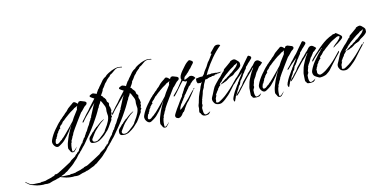

<svg xmlns="http://www.w3.org/2000/svg" viewBox="-418 -978 3472 1729"><g transform="rotate(-15 1318.0 -113.5)"><path d="M161 93Q156 97 147 97Q134 97 127 87L121 74Q119 68 115.5 63Q112 58 112 51Q112 43 114 35.5Q116 28 117 21Q120 7 126 -7.5Q132 -22 137 -35Q147 -60 160 -83.5Q173 -107 186 -131L198 -152L193 -145Q184 -132 176 -120Q168 -108 159 -96Q144 -77 127.5 -58.5Q111 -40 94 -24Q87 -18 79 -12Q71 -6 62 -1Q54 3 44.5 9Q35 15 26 15Q16 15 7 7Q-2 -1 -7 -11Q-10 -17 -12 -23.5Q-14 -30 -14 -38Q-13 -50 -8 -60Q-3 -70 2 -80Q15 -103 30.5 -123.5Q46 -144 64 -163Q67 -167 75.5 -176.5Q84 -186 92.5 -194.5Q101 -203 104 -203Q102 -205 104 -205Q107 -208 114 -215Q121 -222 125 -222Q126 -224 129 -228Q132 -232 135 -232V-231Q136 -233 137.5 -235Q139 -237 141 -237Q141 -239 142 -239L144 -242H147Q149 -246 153 -246L157 -251Q162 -257 169 -262.5Q176 -268 182 -272L205 -296Q222 -310 238 -320L249 -327V-328Q254 -330 257.5 -333.5Q261 -337 267 -337Q274 -337 283 -330Q292 -323 300 -314Q303 -319 307 -324Q311 -329 313 -331Q314 -332 320.5 -331.5Q327 -331 327 -332H329Q334 -329 345.5 -325.5Q357 -322 367.5 -316.5Q378 -311 378 -301Q378 -297 375 -292Q371 -286 364.5 -282.5Q358 -279 353 -275L344 -266Q340 -262 327 -248Q314 -234 309 -232Q309 -232 298.5 -218Q288 -204 274.5 -185.5Q261 -167 250 -152Q239 -137 238 -135Q228 -120 219 -109Q210 -98 202 -84Q201 -80 198 -77Q195 -74 193 -71L190 -62Q189 -59 183.5 -50Q178 -41 176 -40Q175 -33 168.5 -23.5Q162 -14 163 -10L161 -13L160 -12Q159 -8 157.5 2.5Q156 13 151 14V16Q151 20 149.5 24Q148 28 147 32Q146 36 144 50.5Q142 65 142 76Q142 90 146 90Q154 91 165.5 81Q177 71 183 65L190 58Q191 59 190 60Q189 62 182 70Q175 78 175 80Q172 80 172 81ZM34 -12Q43 -13 56.5 -25Q70 -37 77 -38Q80 -44 87 -48.5Q94 -53 98 -57L127 -85Q148 -106 171 -129.5Q194 -153 214 -175L234 -206Q242 -218 256 -235Q270 -252 280 -267Q280 -271 280.5 -275.5Q281 -280 284 -286Q286 -288 287 -291Q288 -294 289 -297V-298H288Q282 -292 273.5 -290Q265 -288 258 -284L248 -276Q233 -268 218 -259Q203 -250 189 -239Q185 -239 185 -235Q183 -235 172.5 -227Q162 -219 152.5 -211.5Q143 -204 143 -203Q139 -199 132 -196Q125 -193 125 -186H119V-178H114V-177Q113 -175 110.5 -172Q108 -169 105 -168Q104 -167 104 -168H103Q102 -165 100.5 -164.5Q99 -164 97 -162L89 -150H88L92 -142Q90 -142 83 -137Q76 -132 76 -131H75V-126Q68 -125 66.5 -120Q65 -115 62 -110L51 -98L45 -82L38 -72Q37 -71 35.5 -68Q34 -65 35 -65V-64Q37 -64 34.5 -61Q32 -58 28 -59Q27 -55 22 -44Q17 -33 17 -24Q17 -9 34 -12Z M-148 312 -173 309H-176Q-177 310 -185 310Q-195 310 -209.5 308Q-224 306 -229 305L-239 302V303Q-242 303 -245.5 301.5Q-249 300 -252 299Q-262 296 -271.5 292.5Q-281 289 -292 285L-309 276Q-313 271 -325.5 261.5Q-338 252 -340 248L-336 244L-331 251Q-324 255 -317.5 261.5Q-311 268 -304 272Q-287 282 -268.5 282Q-250 282 -232 284Q-227 284 -222 284.5Q-217 285 -212 286L-193 281L-190 283Q-189 282 -180 282Q-175 282 -169.5 281.5Q-164 281 -165 279Q-164 280 -162.5 280Q-161 280 -161 282Q-149 276 -133 273.5Q-117 271 -104 267Q-97 265 -91 262Q-85 259 -76 259Q-70 251 -54.5 249Q-39 247 -30 242Q35 210 96 176L112 162Q122 155 132.5 150Q143 145 153 138L166 123Q168 121 169.5 121.5Q171 122 173 121L180 111L181 108L187 109L200 96L205 85L229 56Q232 51 236.5 47.5Q241 44 242 40V39H243Q247 39 247 40Q255 20 269 6L272 -1Q274 -3 278.5 -5Q283 -7 284 -10L286 -17L298 -33L303 -43L314 -55L334 -88L347 -105Q351 -113 355 -120Q359 -127 363 -134L371 -144L377 -158L384 -164L387 -176Q390 -181 392.5 -185.5Q395 -190 397 -194Q400 -199 409.5 -218Q419 -237 430 -257.5Q441 -278 446 -284Q430 -268 414.5 -253Q399 -238 394 -233Q383 -220 368.5 -207Q354 -194 343 -182Q333 -172 324.5 -162Q316 -152 308 -142Q304 -138 301 -138Q298 -138 298 -141Q298 -145 304 -152Q306 -155 310 -159.5Q314 -164 317 -166L349 -203L375 -230L393 -252L456 -321Q446 -328 436.5 -333.5Q427 -339 425 -342Q419 -348 419.5 -351.5Q420 -355 423 -358Q426 -360 433.5 -363Q441 -366 443 -367Q447 -369 450 -369Q461 -369 465 -365Q477 -362 486 -355Q489 -361 493 -366.5Q497 -372 501 -378Q505 -383 508.5 -389Q512 -395 519 -399Q521 -404 531.5 -416Q542 -428 546 -432L572 -463Q575 -466 579.5 -469Q584 -472 586 -475L607 -487L610 -489Q611 -493 620.5 -499Q630 -505 640.5 -510.5Q651 -516 655 -517L664 -521Q666 -523 669.5 -524Q673 -525 676 -526Q686 -530 695.5 -532.5Q705 -535 715 -537L732 -539Q738 -538 752.5 -536.5Q767 -535 770 -532L769 -527L762 -529Q755 -530 748 -531.5Q741 -533 734 -533Q715 -533 699 -521.5Q683 -510 667 -499L649 -490L636 -474H632Q631 -470 621.5 -464Q612 -458 614 -456Q613 -455 611.5 -454.5Q610 -454 610 -455Q603 -443 598.5 -440Q594 -437 584 -426Q580 -420 569 -404.5Q558 -389 551 -384Q550 -374 539 -358Q528 -342 520 -331Q525 -327 528.5 -324.5Q532 -322 532 -322Q533 -316 538 -309.5Q543 -303 546 -301Q549 -299 550 -294Q554 -289 555.5 -286Q557 -283 557 -272Q557 -262 565.5 -255.5Q574 -249 570 -238Q569 -235 568.5 -232Q568 -229 568 -227Q568 -220 571.5 -212.5Q575 -205 575 -194Q574 -193 574 -191Q574 -189 576.5 -186Q579 -183 577 -179Q576 -177 574.5 -175.5Q573 -174 572 -171Q571 -170 571 -165Q571 -161 571.5 -156Q572 -151 570 -148Q564 -140 564 -134Q564 -130 567 -128.5Q570 -127 566 -122L559 -114Q555 -108 555.5 -101.5Q556 -95 551 -90Q546 -84 535 -68Q524 -52 513.5 -37Q503 -22 497 -16L489 -9L456 22Q450 27 444 30.5Q438 34 432 39Q425 43 418.5 47Q412 51 405 55Q399 59 386.5 61.5Q374 64 369 65Q364 65 349.5 63.5Q335 62 330 59Q323 54 320.5 48.5Q318 43 318 38Q318 34 318.5 30Q319 26 319 22Q320 14 324 8.5Q328 3 332 -1Q337 -5 341 -9.5Q345 -14 350 -18Q353 -23 360.5 -29.5Q368 -36 372 -36V-37Q375 -40 379 -45Q383 -50 386 -51Q386 -51 386.5 -51Q387 -51 388 -52Q388 -52 388.5 -53Q389 -54 390 -55V-56Q392 -57 394 -58Q396 -59 397 -59Q399 -62 401 -62Q401 -63 402.5 -65Q404 -67 404 -67L408 -69Q410 -71 410.5 -70Q411 -69 412 -70Q428 -81 443 -93.5Q458 -106 486 -118L491 -117Q454 -95 428 -70Q402 -45 392 -36Q387 -31 378 -19Q369 -7 360 5.5Q351 18 345 26Q344 27 343 30Q342 33 342 37Q342 44 347 50Q352 56 366 56Q370 56 374 55.5Q378 55 383 54Q390 52 394.5 48Q399 44 403 44L404 42Q407 42 409.5 39Q412 36 415 35Q417 33 424 27.5Q431 22 434 20Q441 15 448 9Q455 3 462 -4Q464 -6 466 -8Q468 -10 469 -11Q471 -13 473.5 -19.5Q476 -26 479 -27Q480 -28 485.5 -37Q491 -46 492 -46Q495 -49 503.5 -62Q512 -75 521 -93.5Q530 -112 533 -130Q534 -131 534 -138Q534 -148 532.5 -162.5Q531 -177 532 -181Q535 -198 535 -207Q535 -224 528.5 -236Q522 -248 512 -275Q509 -281 503 -287L500 -279Q499 -275 491 -264Q483 -253 481 -253Q481 -249 476.5 -242.5Q472 -236 473 -233Q466 -227 462 -218.5Q458 -210 453 -202Q444 -187 435 -172Q426 -157 416 -143Q388 -100 357 -59.5Q326 -19 293 19Q281 33 269.5 47.5Q258 62 244 74Q242 76 234 85Q226 94 218 102Q210 110 208 110Q207 115 200 120Q193 125 189 129Q182 136 176 143.5Q170 151 163 159Q157 165 150 170.5Q143 176 137 182Q122 198 104 211Q86 224 68 236Q64 239 54.5 246Q45 253 40 253L21 265L1 272L-28 284Q-35 285 -40.5 288Q-46 291 -54 290Q-58 293 -73 296.5Q-88 300 -94 300L-131 311H-140Q-146 311 -148 312ZM448 -287H449L450 -289Q448 -287 448 -287Z M126 312 101 309H98Q97 310 89 310Q79 310 64.5 308Q50 306 45 305L35 302V303Q32 303 28.5 301.5Q25 300 22 299Q12 296 2.5 292.5Q-7 289 -18 285L-35 276Q-39 271 -51.5 261.5Q-64 252 -66 248L-62 244L-57 251Q-50 255 -43.5 261.5Q-37 268 -30 272Q-13 282 5.5 282Q24 282 42 284Q47 284 52 284.5Q57 285 62 286L81 281L84 283Q85 282 94 282Q99 282 104.5 281.5Q110 281 109 279Q110 280 111.5 280Q113 280 113 282Q125 276 141 273.5Q157 271 170 267Q177 265 183 262Q189 259 198 259Q204 251 219.5 249Q235 247 244 242Q309 210 370 176L386 162Q396 155 406.5 150Q417 145 427 138L440 123Q442 121 443.5 121.5Q445 122 447 121L454 111L455 108L461 109L474 96L479 85L503 56Q506 51 510.5 47.5Q515 44 516 40V39H517Q521 39 521 40Q529 20 543 6L546 -1Q548 -3 552.5 -5Q557 -7 558 -10L560 -17L572 -33L577 -43L588 -55L608 -88L621 -105Q625 -113 629 -120Q633 -127 637 -134L645 -144L651 -158L658 -164L661 -176Q664 -181 666.5 -185.5Q669 -190 671 -194Q674 -199 683.5 -218Q693 -237 704 -257.5Q715 -278 720 -284Q704 -268 688.5 -253Q673 -238 668 -233Q657 -220 642.5 -207Q628 -194 617 -182Q607 -172 598.5 -162Q590 -152 582 -142Q578 -138 575 -138Q572 -138 572 -141Q572 -145 578 -152Q580 -155 584 -159.5Q588 -164 591 -166L623 -203L649 -230L667 -252L730 -321Q720 -328 710.5 -333.5Q701 -339 699 -342Q693 -348 693.5 -351.5Q694 -355 697 -358Q700 -360 707.5 -363Q715 -366 717 -367Q721 -369 724 -369Q735 -369 739 -365Q751 -362 760 -355Q763 -361 767 -366.5Q771 -372 775 -378Q779 -383 782.5 -389Q786 -395 793 -399Q795 -404 805.5 -416Q816 -428 820 -432L846 -463Q849 -466 853.5 -469Q858 -472 860 -475L881 -487L884 -489Q885 -493 894.5 -499Q904 -505 914.5 -510.5Q925 -516 929 -517L938 -521Q940 -523 943.5 -524Q947 -525 950 -526Q960 -530 969.5 -532.5Q979 -535 989 -537L1006 -539Q1012 -538 1026.5 -536.5Q1041 -535 1044 -532L1043 -527L1036 -529Q1029 -530 1022 -531.5Q1015 -533 1008 -533Q989 -533 973 -521.5Q957 -510 941 -499L923 -490L910 -474H906Q905 -470 895.5 -464Q886 -458 888 -456Q887 -455 885.5 -454.5Q884 -454 884 -455Q877 -443 872.5 -440Q868 -437 858 -426Q854 -420 843 -404.5Q832 -389 825 -384Q824 -374 813 -358Q802 -342 794 -331Q799 -327 802.5 -324.5Q806 -322 806 -322Q807 -316 812 -309.5Q817 -303 820 -301Q823 -299 824 -294Q828 -289 829.5 -286Q831 -283 831 -272Q831 -262 839.5 -255.5Q848 -249 844 -238Q843 -235 842.5 -232Q842 -229 842 -227Q842 -220 845.5 -212.5Q849 -205 849 -194Q848 -193 848 -191Q848 -189 850.5 -186Q853 -183 851 -179Q850 -177 848.5 -175.5Q847 -174 846 -171Q845 -170 845 -165Q845 -161 845.5 -156Q846 -151 844 -148Q838 -140 838 -134Q838 -130 841 -128.5Q844 -127 840 -122L833 -114Q829 -108 829.5 -101.5Q830 -95 825 -90Q820 -84 809 -68Q798 -52 787.5 -37Q777 -22 771 -16L763 -9L730 22Q724 27 718 30.5Q712 34 706 39Q699 43 692.5 47Q686 51 679 55Q673 59 660.5 61.5Q648 64 643 65Q638 65 623.5 63.5Q609 62 604 59Q597 54 594.5 48.5Q592 43 592 38Q592 34 592.5 30Q593 26 593 22Q594 14 598 8.5Q602 3 606 -1Q611 -5 615 -9.5Q619 -14 624 -18Q627 -23 634.5 -29.5Q642 -36 646 -36V-37Q649 -40 653 -45Q657 -50 660 -51Q660 -51 660.5 -51Q661 -51 662 -52Q662 -52 662.5 -53Q663 -54 664 -55V-56Q666 -57 668 -58Q670 -59 671 -59Q673 -62 675 -62Q675 -63 676.5 -65Q678 -67 678 -67L682 -69Q684 -71 684.5 -70Q685 -69 686 -70Q702 -81 717 -93.5Q732 -106 760 -118L765 -117Q728 -95 702 -70Q676 -45 666 -36Q661 -31 652 -19Q643 -7 634 5.5Q625 18 619 26Q618 27 617 30Q616 33 616 37Q616 44 621 50Q626 56 640 56Q644 56 648 55.5Q652 55 657 54Q664 52 668.5 48Q673 44 677 44L678 42Q681 42 683.5 39Q686 36 689 35Q691 33 698 27.5Q705 22 708 20Q715 15 722 9Q729 3 736 -4Q738 -6 740 -8Q742 -10 743 -11Q745 -13 747.5 -19.5Q750 -26 753 -27Q754 -28 759.5 -37Q765 -46 766 -46Q769 -49 777.5 -62Q786 -75 795 -93.5Q804 -112 807 -130Q808 -131 808 -138Q808 -148 806.5 -162.5Q805 -177 806 -181Q809 -198 809 -207Q809 -224 802.5 -236Q796 -248 786 -275Q783 -281 777 -287L774 -279Q773 -275 765 -264Q757 -253 755 -253Q755 -249 750.5 -242.5Q746 -236 747 -233Q740 -227 736 -218.5Q732 -210 727 -202Q718 -187 709 -172Q700 -157 690 -143Q662 -100 631 -59.5Q600 -19 567 19Q555 33 543.5 47.5Q532 62 518 74Q516 76 508 85Q500 94 492 102Q484 110 482 110Q481 115 474 120Q467 125 463 129Q456 136 450 143.5Q444 151 437 159Q431 165 424 170.5Q417 176 411 182Q396 198 378 211Q360 224 342 236Q338 239 328.5 246Q319 253 314 253L295 265L275 272L246 284Q239 285 233.5 288Q228 291 220 290Q216 293 201 296.5Q186 300 180 300L143 311H134Q128 311 126 312ZM722 -287H723L724 -289Q722 -287 722 -287Z M1020 93Q1015 97 1006 97Q993 97 986 87L980 74Q978 68 974.5 63Q971 58 971 51Q971 43 973 35.5Q975 28 976 21Q979 7 985 -7.5Q991 -22 996 -35Q1006 -60 1019 -83.5Q1032 -107 1045 -131L1057 -152L1052 -145Q1043 -132 1035 -120Q1027 -108 1018 -96Q1003 -77 986.5 -58.5Q970 -40 953 -24Q946 -18 938 -12Q930 -6 921 -1Q913 3 903.5 9Q894 15 885 15Q875 15 866 7Q857 -1 852 -11Q849 -17 847 -23.5Q845 -30 845 -38Q846 -50 851 -60Q856 -70 861 -80Q874 -103 889.5 -123.5Q905 -144 923 -163Q926 -167 934.5 -176.5Q943 -186 951.5 -194.5Q960 -203 963 -203Q961 -205 963 -205Q966 -208 973 -215Q980 -222 984 -222Q985 -224 988 -228Q991 -232 994 -232V-231Q995 -233 996.5 -235Q998 -237 1000 -237Q1000 -239 1001 -239L1003 -242H1006Q1008 -246 1012 -246L1016 -251Q1021 -257 1028 -262.5Q1035 -268 1041 -272L1064 -296Q1081 -310 1097 -320L1108 -327V-328Q1113 -330 1116.5 -333.5Q1120 -337 1126 -337Q1133 -337 1142 -330Q1151 -323 1159 -314Q1162 -319 1166 -324Q1170 -329 1172 -331Q1173 -332 1179.5 -331.5Q1186 -331 1186 -332H1188Q1193 -329 1204.5 -325.5Q1216 -322 1226.5 -316.5Q1237 -311 1237 -301Q1237 -297 1234 -292Q1230 -286 1223.5 -282.5Q1217 -279 1212 -275L1203 -266Q1199 -262 1186 -248Q1173 -234 1168 -232Q1168 -232 1157.5 -218Q1147 -204 1133.5 -185.5Q1120 -167 1109 -152Q1098 -137 1097 -135Q1087 -120 1078 -109Q1069 -98 1061 -84Q1060 -80 1057 -77Q1054 -74 1052 -71L1049 -62Q1048 -59 1042.5 -50Q1037 -41 1035 -40Q1034 -33 1027.5 -23.5Q1021 -14 1022 -10L1020 -13L1019 -12Q1018 -8 1016.5 2.5Q1015 13 1010 14V16Q1010 20 1008.5 24Q1007 28 1006 32Q1005 36 1003 50.5Q1001 65 1001 76Q1001 90 1005 90Q1013 91 1024.5 81Q1036 71 1042 65L1049 58Q1050 59 1049 60Q1048 62 1041 70Q1034 78 1034 80Q1031 80 1031 81ZM893 -12Q902 -13 915.5 -25Q929 -37 936 -38Q939 -44 946 -48.5Q953 -53 957 -57L986 -85Q1007 -106 1030 -129.5Q1053 -153 1073 -175L1093 -206Q1101 -218 1115 -235Q1129 -252 1139 -267Q1139 -271 1139.5 -275.5Q1140 -280 1143 -286Q1145 -288 1146 -291Q1147 -294 1148 -297V-298H1147Q1141 -292 1132.5 -290Q1124 -288 1117 -284L1107 -276Q1092 -268 1077 -259Q1062 -250 1048 -239Q1044 -239 1044 -235Q1042 -235 1031.5 -227Q1021 -219 1011.5 -211.5Q1002 -204 1002 -203Q998 -199 991 -196Q984 -193 984 -186H978V-178H973V-177Q972 -175 969.5 -172Q967 -169 964 -168Q963 -167 963 -168H962Q961 -165 959.5 -164.5Q958 -164 956 -162L948 -150H947L951 -142Q949 -142 942 -137Q935 -132 935 -131H934V-126Q927 -125 925.5 -120Q924 -115 921 -110L910 -98L904 -82L897 -72Q896 -71 894.5 -68Q893 -65 894 -65V-64Q896 -64 893.5 -61Q891 -58 887 -59Q886 -55 881 -44Q876 -33 876 -24Q876 -9 893 -12Z M1147 47Q1140 45 1131 41.5Q1122 38 1119 29Q1118 27 1118 21Q1118 13 1122 7Q1126 1 1129 -5Q1139 -22 1150.5 -38Q1162 -54 1174 -70Q1182 -81 1190 -93Q1198 -105 1206 -115Q1206 -115 1209 -119Q1212 -123 1225 -138H1224Q1224 -142 1225 -142Q1228 -145 1228 -150Q1231 -152 1235.5 -159Q1240 -166 1242 -166L1240 -169Q1246 -174 1252 -184.5Q1258 -195 1262 -202Q1273 -216 1284.5 -228.5Q1296 -241 1303 -257L1304 -259H1303Q1299 -256 1293 -256Q1288 -256 1282.5 -259Q1277 -262 1272 -265L1265 -269Q1260 -263 1254 -257.5Q1248 -252 1242 -245L1186 -181L1164 -158Q1159 -153 1155 -153Q1151 -153 1151 -156Q1151 -160 1159 -168Q1170 -179 1181 -189.5Q1192 -200 1202 -211Q1210 -221 1218 -230.5Q1226 -240 1233 -250Q1239 -258 1246 -265.5Q1253 -273 1257 -282V-283Q1257 -285 1255.5 -287.5Q1254 -290 1254 -293Q1254 -299 1256 -306.5Q1258 -314 1260 -319Q1271 -340 1286.5 -358Q1302 -376 1318 -394Q1324 -401 1331 -408Q1338 -415 1345 -420L1358 -429L1368 -434Q1375 -433 1387.5 -424Q1400 -415 1398 -407Q1398 -402 1388.5 -392.5Q1379 -383 1375 -378L1360 -360L1352 -354L1340 -341Q1337 -337 1333.5 -334Q1330 -331 1327 -328Q1325 -324 1321 -324Q1317 -317 1302.5 -307.5Q1288 -298 1288 -290Q1287 -289 1284 -281Q1281 -273 1288 -273V-274H1289Q1291 -274 1298 -276.5Q1305 -279 1305 -280H1308Q1311 -283 1314.5 -284Q1318 -285 1321 -286Q1325 -288 1327.5 -290Q1330 -292 1334 -293Q1337 -294 1343 -294Q1355 -294 1365.5 -286.5Q1376 -279 1381 -269L1382 -267Q1382 -264 1379 -262L1366 -255L1358 -249L1352 -247L1338 -234L1337 -233Q1334 -233 1334 -231Q1330 -225 1326 -225H1325V-220Q1324 -219 1322 -216.5Q1320 -214 1318 -214Q1315 -214 1315 -213H1314L1315 -210Q1308 -208 1304 -204Q1301 -201 1300 -198Q1299 -195 1297 -193Q1294 -189 1287 -182Q1280 -175 1279 -171Q1279 -170 1278 -170V-169L1271 -165Q1271 -161 1264 -153.5Q1257 -146 1250.5 -139.5Q1244 -133 1244 -130L1245 -127H1244Q1240 -124 1232 -114Q1224 -104 1224 -99H1223Q1223 -99 1219.5 -97.5Q1216 -96 1211 -84Q1208 -82 1199.5 -71Q1191 -60 1191 -56Q1191 -55 1190 -55Q1185 -48 1180.5 -35Q1176 -22 1180 -22Q1197 -33 1214 -48Q1228 -62 1243.5 -76Q1259 -90 1273 -104Q1283 -115 1294.5 -127.5Q1306 -140 1316 -150L1335 -168Q1338 -171 1339 -171Q1341 -171 1336 -163Q1331 -155 1329 -153Q1322 -146 1315.5 -136.5Q1309 -127 1304 -122Q1295 -113 1287.5 -102.5Q1280 -92 1271 -83Q1268 -79 1264 -76Q1260 -73 1256 -69Q1249 -62 1242.5 -52.5Q1236 -43 1230 -35Q1228 -32 1223 -25.5Q1218 -19 1218 -16L1217 -15L1206 0Q1202 5 1199.5 4.5Q1197 4 1194 9L1189 14Q1177 35 1156 44Q1155 44 1151 44.5Q1147 45 1147 47ZM1343 -170Q1340 -170 1340 -174Q1340 -178 1343 -178Q1344 -178 1346.5 -179.5Q1349 -181 1350 -181Q1351 -181 1351 -180Q1351 -178 1347.5 -174Q1344 -170 1343 -170Z M1414 82Q1410 83 1403 84.5Q1396 86 1388 86Q1378 86 1367.5 82Q1357 78 1350 65Q1348 61 1348 60Q1348 59 1346 55Q1342 50 1341.5 51.5Q1341 53 1339 47Q1336 39 1340.5 23Q1345 7 1344 0Q1343 -13 1349.5 -27.5Q1356 -42 1358 -53Q1363 -73 1370 -92Q1377 -111 1386 -129Q1393 -141 1399 -155Q1405 -169 1407 -176L1428 -215Q1430 -217 1429 -216.5Q1428 -216 1426 -216Q1425 -216 1422.5 -212.5Q1420 -209 1418 -209H1416Q1414 -210 1403.5 -210.5Q1393 -211 1391 -212Q1386 -220 1384 -232L1386 -260Q1388 -259 1388.5 -258Q1389 -257 1391 -257Q1392 -257 1400.5 -258.5Q1409 -260 1417 -261Q1425 -262 1426 -262Q1428 -262 1436 -261.5Q1444 -261 1448 -261Q1456 -270 1465 -278Q1467 -280 1470.5 -288Q1474 -296 1475 -296Q1481 -304 1483.5 -308Q1486 -312 1493 -320Q1507 -336 1516.5 -354Q1526 -372 1541 -386Q1544 -389 1552 -400.5Q1560 -412 1568 -422.5Q1576 -433 1578 -433V-435Q1578 -440 1574 -441Q1570 -442 1573 -446Q1581 -454 1595.5 -468.5Q1610 -483 1617 -491Q1629 -503 1646 -503Q1659 -503 1668 -497.5Q1677 -492 1674 -490Q1625 -450 1583 -399.5Q1541 -349 1517 -311L1512 -303Q1510 -300 1508.5 -298Q1507 -296 1505 -293L1497 -279L1488 -263L1487 -261H1488Q1490 -261 1495 -263Q1500 -265 1502 -265Q1504 -265 1509 -264Q1514 -263 1516 -263H1519Q1521 -263 1526.5 -264.5Q1532 -266 1534 -266Q1536 -266 1539.5 -265Q1543 -264 1546 -264Q1552 -264 1560 -263.5Q1568 -263 1574 -262Q1575 -262 1576 -261Q1577 -260 1578 -260Q1580 -260 1591 -259.5Q1602 -259 1604 -259Q1607 -259 1609 -261Q1609 -258 1610 -257Q1612 -259 1615 -259Q1618 -259 1621 -260Q1621 -260 1622 -259Q1623 -258 1622 -257Q1615 -255 1606 -252.5Q1597 -250 1595 -250Q1594 -250 1593.5 -251Q1593 -252 1591 -252Q1590 -252 1585 -250.5Q1580 -249 1577 -249Q1576 -248 1576 -246Q1575 -246 1573.5 -247.5Q1572 -249 1570 -249Q1569 -249 1564.5 -248Q1560 -247 1556 -246Q1555 -245 1555 -241Q1550 -241 1541.5 -241.5Q1533 -242 1533 -242L1527 -240Q1527 -240 1525 -239Q1523 -238 1521 -236Q1520 -236 1518.5 -237Q1517 -238 1515 -238Q1514 -238 1504.5 -236Q1495 -234 1490 -232Q1489 -231 1486.5 -229.5Q1484 -228 1482 -228H1465Q1461 -221 1460.5 -219.5Q1460 -218 1456 -211L1445 -192Q1439 -181 1437.5 -175Q1436 -169 1434 -163Q1432 -157 1424 -146Q1417 -136 1414.5 -125.5Q1412 -115 1410 -110Q1405 -99 1403 -91.5Q1401 -84 1396 -74V-72Q1396 -70 1394.5 -68.5Q1393 -67 1391 -65V-57Q1391 -55 1387 -45.5Q1383 -36 1381 -25Q1382 -22 1382 -16Q1382 -5 1375.5 2.5Q1369 10 1371 24Q1372 28 1372 46.5Q1372 65 1382 74Q1385 77 1391 77Q1401 77 1412.5 70.5Q1424 64 1428 63L1434 60Q1434 61 1434 61Q1433 62 1428.5 67.5Q1424 73 1425 75Q1422 75 1422 75Z M1556 14Q1548 18 1534 18Q1521 18 1508 13Q1491 6 1484 -11Q1481 -16 1479 -22Q1477 -28 1477 -35Q1477 -48 1483.5 -58.5Q1490 -69 1495 -79Q1508 -102 1517.5 -123Q1527 -144 1546 -163Q1549 -166 1559.5 -177Q1570 -188 1580.5 -198.5Q1591 -209 1594 -209Q1593 -210 1596.5 -213Q1600 -216 1601 -216L1629 -246L1630 -245Q1632 -245 1633 -249.5Q1634 -254 1638 -255L1644 -256L1647 -264Q1650 -272 1653.5 -274.5Q1657 -277 1663 -281L1690 -300L1723 -324Q1725 -326 1724 -327.5Q1723 -329 1726 -330Q1734 -331 1734 -331Q1734 -331 1734 -332Q1739 -334 1745.5 -335.5Q1752 -337 1758 -337Q1766 -337 1776.5 -328Q1787 -319 1795.5 -308.5Q1804 -298 1804 -290L1803 -280Q1806 -268 1792.5 -255Q1779 -242 1762.5 -232.5Q1746 -223 1737 -218L1722 -205L1707 -197H1701L1695 -192Q1695 -194 1692 -194Q1686 -188 1679 -188H1678Q1674 -184 1669 -181Q1664 -178 1659 -175L1644 -166Q1640 -164 1635.5 -163Q1631 -162 1626 -160L1619 -156L1594 -150L1591 -148Q1588 -145 1587 -147Q1586 -149 1588.5 -150.5Q1591 -152 1592 -153Q1600 -159 1609 -164.5Q1618 -170 1626 -175Q1631 -178 1637 -183Q1643 -188 1650 -188Q1651 -190 1658 -195Q1665 -200 1673 -204.5Q1681 -209 1683 -209Q1684 -209 1684 -210Q1689 -217 1697 -220.5Q1705 -224 1711 -228L1732 -244Q1743 -252 1755.5 -262.5Q1768 -273 1775 -286Q1777 -288 1778 -291Q1779 -294 1780 -297V-298H1778Q1772 -292 1764 -290Q1756 -288 1748 -284L1739 -276Q1724 -268 1709 -259Q1694 -250 1680 -239Q1676 -239 1676 -235Q1674 -235 1663 -227Q1652 -219 1642.5 -211.5Q1633 -204 1633 -203Q1630 -199 1623 -196Q1616 -193 1616 -186H1609V-178H1605V-177Q1604 -175 1601.5 -172Q1599 -169 1596 -168Q1594 -166 1594 -168Q1593 -165 1591 -164.5Q1589 -164 1587 -162L1580 -150H1579L1582 -142Q1581 -142 1574 -137Q1567 -132 1567 -131H1566V-126Q1559 -125 1557.5 -120Q1556 -115 1553 -110L1542 -98L1532 -83L1524 -73Q1523 -72 1521.5 -68.5Q1520 -65 1522 -65H1523L1526 -73Q1528 -69 1521 -56Q1514 -43 1512 -38Q1511 -36 1511 -33Q1511 -30 1511 -28Q1511 -21 1510 -17L1508 -11Q1508 -10 1507.5 -9.5Q1507 -9 1507 -8Q1507 -1 1515.5 0.5Q1524 2 1529 1Q1532 0 1542 -5Q1552 -10 1561 -15.5Q1570 -21 1570 -23L1571 -22H1574Q1578 -27 1585 -31Q1592 -35 1597 -39Q1613 -51 1629 -65Q1657 -88 1684.5 -116Q1712 -144 1736 -169Q1741 -174 1743 -174Q1745 -174 1745 -171Q1745 -168 1742 -163Q1739 -157 1727.5 -146.5Q1716 -136 1702 -119L1661 -73Q1645 -54 1627 -37.5Q1609 -21 1590 -7Q1582 -1 1573.5 4.5Q1565 10 1556 14ZM1752 -172Q1750 -172 1750 -176Q1750 -180 1752 -180Q1753 -180 1756 -181.5Q1759 -183 1760 -183Q1761 -183 1761 -182Q1761 -181 1757 -176.5Q1753 -172 1752 -172Z M1671 34Q1663 28 1663 15Q1663 9 1664 6Q1666 1 1667.5 -2.5Q1669 -6 1670 -10L1673 -15L1682 -33Q1687 -44 1695 -55Q1703 -66 1710 -76Q1710 -77 1712 -79.5Q1714 -82 1714 -82L1729 -104Q1733 -109 1737.5 -114Q1742 -119 1743 -125L1744 -126Q1747 -128 1751.5 -134.5Q1756 -141 1758 -145Q1769 -159 1779.5 -173Q1790 -187 1800 -201L1802 -204L1748 -160Q1739 -153 1730 -143.5Q1721 -134 1711 -125Q1704 -119 1701 -119Q1699 -119 1699 -122Q1699 -128 1708 -135Q1715 -140 1719 -145.5Q1723 -151 1730 -157Q1735 -161 1742.5 -171Q1750 -181 1755 -185Q1762 -190 1772.5 -202.5Q1783 -215 1789 -221Q1815 -245 1824 -258Q1833 -271 1843 -281L1878 -321Q1881 -324 1885 -330L1893 -335Q1899 -334 1909.5 -326Q1920 -318 1914 -306Q1914 -305 1906 -297.5Q1898 -290 1890 -282Q1882 -274 1880 -273Q1878 -273 1878 -272Q1861 -252 1855 -248Q1849 -244 1848.5 -243Q1848 -242 1844 -230Q1841 -228 1838.5 -224.5Q1836 -221 1834 -217H1831Q1830 -213 1827.5 -210.5Q1825 -208 1823 -205L1818 -197L1810 -189L1803 -179Q1801 -176 1799.5 -173Q1798 -170 1796 -167Q1792 -162 1787.5 -156.5Q1783 -151 1779 -145Q1776 -141 1772 -138.5Q1768 -136 1766 -130Q1765 -128 1763 -121.5Q1761 -115 1759 -115Q1759 -107 1753.5 -103Q1748 -99 1743 -93L1734 -76L1730 -68L1720 -55L1711 -38Q1706 -28 1697.5 -18Q1689 -8 1687 3Q1686 3 1682.5 11Q1679 19 1675.5 26.5Q1672 34 1671 34ZM1898 44Q1894 45 1886 46Q1878 47 1869 47Q1859 47 1849.5 45Q1840 43 1836 39Q1834 35 1834.5 34Q1835 33 1833 29Q1829 23 1828.5 25Q1828 27 1826 21Q1825 18 1825 10Q1825 -2 1826.5 -16.5Q1828 -31 1828 -36Q1828 -49 1831.5 -60.5Q1835 -72 1838 -83Q1843 -104 1852 -123Q1861 -142 1871 -160Q1879 -174 1888 -188.5Q1897 -203 1908 -216L1910 -220Q1905 -219 1901 -214.5Q1897 -210 1894 -206Q1891 -202 1886 -197Q1881 -192 1876 -188Q1840 -155 1801.5 -112.5Q1763 -70 1731 -36Q1707 -12 1701 -12Q1697 -12 1704.5 -23Q1712 -34 1729 -47Q1729 -47 1734.5 -53.5Q1740 -60 1740 -61Q1746 -64 1748.5 -69.5Q1751 -75 1758 -79L1773 -95L1781 -107Q1790 -121 1802.5 -132Q1815 -143 1826 -156Q1827 -157 1834.5 -164.5Q1842 -172 1843 -172Q1845 -179 1853.5 -185.5Q1862 -192 1866 -196L1890 -221L1891 -222L1893 -221L1892 -222Q1894 -227 1900.5 -231.5Q1907 -236 1911 -240Q1916 -245 1928 -259.5Q1940 -274 1956 -274Q1964 -274 1971 -270Q1974 -269 1981.5 -262Q1989 -255 1994.5 -249Q2000 -243 1997 -241Q1993 -237 1991 -236Q1987 -233 1977.5 -224Q1968 -215 1963 -216Q1963 -216 1958.5 -209Q1954 -202 1934 -177Q1932 -179 1924.5 -166Q1917 -153 1914 -148Q1909 -137 1902.5 -129.5Q1896 -122 1890 -112V-110Q1890 -107 1888 -105.5Q1886 -104 1884 -102V-95Q1884 -92 1879.5 -82.5Q1875 -73 1872 -62Q1875 -51 1871 -44Q1867 -37 1862.5 -30.5Q1858 -24 1859 -13Q1859 -11 1858.5 -6Q1858 -1 1858 6Q1858 14 1860 23Q1862 32 1867 37Q1870 40 1875 40Q1885 40 1897 33.5Q1909 27 1913 25L1919 21Q1919 22 1919 22Q1918 24 1913 29.5Q1908 35 1909 37Q1906 37 1906 37Z M2090 93Q2085 97 2076 97Q2063 97 2056 87L2050 74Q2048 68 2044.5 63Q2041 58 2041 51Q2041 43 2043 35.5Q2045 28 2046 21Q2049 7 2055 -7.5Q2061 -22 2066 -35Q2076 -60 2089 -83.5Q2102 -107 2115 -131L2127 -152L2122 -145Q2113 -132 2105 -120Q2097 -108 2088 -96Q2073 -77 2056.5 -58.5Q2040 -40 2023 -24Q2016 -18 2008 -12Q2000 -6 1991 -1Q1983 3 1973.5 9Q1964 15 1955 15Q1945 15 1936 7Q1927 -1 1922 -11Q1919 -17 1917 -23.5Q1915 -30 1915 -38Q1916 -50 1921 -60Q1926 -70 1931 -80Q1944 -103 1959.5 -123.5Q1975 -144 1993 -163Q1996 -167 2004.5 -176.5Q2013 -186 2021.5 -194.5Q2030 -203 2033 -203Q2031 -205 2033 -205Q2036 -208 2043 -215Q2050 -222 2054 -222Q2055 -224 2058 -228Q2061 -232 2064 -232V-231Q2065 -233 2066.5 -235Q2068 -237 2070 -237Q2070 -239 2071 -239L2073 -242H2076Q2078 -246 2082 -246L2086 -251Q2091 -257 2098 -262.5Q2105 -268 2111 -272L2134 -296Q2151 -310 2167 -320L2178 -327V-328Q2183 -330 2186.5 -333.5Q2190 -337 2196 -337Q2203 -337 2212 -330Q2221 -323 2229 -314Q2232 -319 2236 -324Q2240 -329 2242 -331Q2243 -332 2249.5 -331.5Q2256 -331 2256 -332H2258Q2263 -329 2274.5 -325.5Q2286 -322 2296.5 -316.5Q2307 -311 2307 -301Q2307 -297 2304 -292Q2300 -286 2293.5 -282.5Q2287 -279 2282 -275L2273 -266Q2269 -262 2256 -248Q2243 -234 2238 -232Q2238 -232 2227.5 -218Q2217 -204 2203.5 -185.5Q2190 -167 2179 -152Q2168 -137 2167 -135Q2157 -120 2148 -109Q2139 -98 2131 -84Q2130 -80 2127 -77Q2124 -74 2122 -71L2119 -62Q2118 -59 2112.5 -50Q2107 -41 2105 -40Q2104 -33 2097.5 -23.5Q2091 -14 2092 -10L2090 -13L2089 -12Q2088 -8 2086.5 2.5Q2085 13 2080 14V16Q2080 20 2078.5 24Q2077 28 2076 32Q2075 36 2073 50.5Q2071 65 2071 76Q2071 90 2075 90Q2083 91 2094.5 81Q2106 71 2112 65L2119 58Q2120 59 2119 60Q2118 62 2111 70Q2104 78 2104 80Q2101 80 2101 81ZM1963 -12Q1972 -13 1985.5 -25Q1999 -37 2006 -38Q2009 -44 2016 -48.5Q2023 -53 2027 -57L2056 -85Q2077 -106 2100 -129.5Q2123 -153 2143 -175L2163 -206Q2171 -218 2185 -235Q2199 -252 2209 -267Q2209 -271 2209.5 -275.5Q2210 -280 2213 -286Q2215 -288 2216 -291Q2217 -294 2218 -297V-298H2217Q2211 -292 2202.5 -290Q2194 -288 2187 -284L2177 -276Q2162 -268 2147 -259Q2132 -250 2118 -239Q2114 -239 2114 -235Q2112 -235 2101.5 -227Q2091 -219 2081.5 -211.5Q2072 -204 2072 -203Q2068 -199 2061 -196Q2054 -193 2054 -186H2048V-178H2043V-177Q2042 -175 2039.5 -172Q2037 -169 2034 -168Q2033 -167 2033 -168H2032Q2031 -165 2029.5 -164.5Q2028 -164 2026 -162L2018 -150H2017L2021 -142Q2019 -142 2012 -137Q2005 -132 2005 -131H2004V-126Q1997 -125 1995.5 -120Q1994 -115 1991 -110L1980 -98L1974 -82L1967 -72Q1966 -71 1964.5 -68Q1963 -65 1964 -65V-64Q1966 -64 1963.5 -61Q1961 -58 1957 -59Q1956 -55 1951 -44Q1946 -33 1946 -24Q1946 -9 1963 -12Z M2176 34Q2168 28 2168 15Q2168 9 2169 6Q2171 1 2172.5 -2.5Q2174 -6 2175 -10L2178 -15L2187 -33Q2192 -44 2200 -55Q2208 -66 2215 -76Q2215 -77 2217 -79.5Q2219 -82 2219 -82L2234 -104Q2238 -109 2242.5 -114Q2247 -119 2248 -125L2249 -126Q2252 -128 2256.5 -134.5Q2261 -141 2263 -145Q2274 -159 2284.5 -173Q2295 -187 2305 -201L2307 -204L2253 -160Q2244 -153 2235 -143.5Q2226 -134 2216 -125Q2209 -119 2206 -119Q2204 -119 2204 -122Q2204 -128 2213 -135Q2220 -140 2224 -145.5Q2228 -151 2235 -157Q2240 -161 2247.5 -171Q2255 -181 2260 -185Q2267 -190 2277.5 -202.5Q2288 -215 2294 -221Q2320 -245 2329 -258Q2338 -271 2348 -281L2383 -321Q2386 -324 2390 -330L2398 -335Q2404 -334 2414.5 -326Q2425 -318 2419 -306Q2419 -305 2411 -297.5Q2403 -290 2395 -282Q2387 -274 2385 -273Q2383 -273 2383 -272Q2366 -252 2360 -248Q2354 -244 2353.5 -243Q2353 -242 2349 -230Q2346 -228 2343.5 -224.5Q2341 -221 2339 -217H2336Q2335 -213 2332.5 -210.5Q2330 -208 2328 -205L2323 -197L2315 -189L2308 -179Q2306 -176 2304.5 -173Q2303 -170 2301 -167Q2297 -162 2292.5 -156.5Q2288 -151 2284 -145Q2281 -141 2277 -138.5Q2273 -136 2271 -130Q2270 -128 2268 -121.5Q2266 -115 2264 -115Q2264 -107 2258.5 -103Q2253 -99 2248 -93L2239 -76L2235 -68L2225 -55L2216 -38Q2211 -28 2202.5 -18Q2194 -8 2192 3Q2191 3 2187.5 11Q2184 19 2180.5 26.5Q2177 34 2176 34ZM2403 44Q2399 45 2391 46Q2383 47 2374 47Q2364 47 2354.5 45Q2345 43 2341 39Q2339 35 2339.5 34Q2340 33 2338 29Q2334 23 2333.5 25Q2333 27 2331 21Q2330 18 2330 10Q2330 -2 2331.5 -16.5Q2333 -31 2333 -36Q2333 -49 2336.5 -60.5Q2340 -72 2343 -83Q2348 -104 2357 -123Q2366 -142 2376 -160Q2384 -174 2393 -188.5Q2402 -203 2413 -216L2415 -220Q2410 -219 2406 -214.5Q2402 -210 2399 -206Q2396 -202 2391 -197Q2386 -192 2381 -188Q2345 -155 2306.5 -112.5Q2268 -70 2236 -36Q2212 -12 2206 -12Q2202 -12 2209.5 -23Q2217 -34 2234 -47Q2234 -47 2239.5 -53.5Q2245 -60 2245 -61Q2251 -64 2253.5 -69.5Q2256 -75 2263 -79L2278 -95L2286 -107Q2295 -121 2307.5 -132Q2320 -143 2331 -156Q2332 -157 2339.5 -164.5Q2347 -172 2348 -172Q2350 -179 2358.5 -185.5Q2367 -192 2371 -196L2395 -221L2396 -222L2398 -221L2397 -222Q2399 -227 2405.5 -231.5Q2412 -236 2416 -240Q2421 -245 2433 -259.5Q2445 -274 2461 -274Q2469 -274 2476 -270Q2479 -269 2486.5 -262Q2494 -255 2499.5 -249Q2505 -243 2502 -241Q2498 -237 2496 -236Q2492 -233 2482.5 -224Q2473 -215 2468 -216Q2468 -216 2463.5 -209Q2459 -202 2439 -177Q2437 -179 2429.5 -166Q2422 -153 2419 -148Q2414 -137 2407.5 -129.5Q2401 -122 2395 -112V-110Q2395 -107 2393 -105.5Q2391 -104 2389 -102V-95Q2389 -92 2384.5 -82.5Q2380 -73 2377 -62Q2380 -51 2376 -44Q2372 -37 2367.5 -30.5Q2363 -24 2364 -13Q2364 -11 2363.5 -6Q2363 -1 2363 6Q2363 14 2365 23Q2367 32 2372 37Q2375 40 2380 40Q2390 40 2402 33.5Q2414 27 2418 25L2424 21Q2424 22 2424 22Q2423 24 2418 29.5Q2413 35 2414 37Q2411 37 2411 37Z M2707 -328 2718 -321Q2725 -314 2740 -303Q2755 -292 2755 -281Q2755 -273 2749 -267.5Q2743 -262 2736 -257Q2729 -253 2723 -248Q2717 -243 2709 -239Q2705 -233 2703 -232.5Q2701 -232 2694 -232V-231Q2690 -227 2684 -223Q2678 -219 2673 -217Q2672 -216 2670 -216L2666 -212V-211Q2664 -210 2661.5 -209Q2659 -208 2656 -208Q2652 -207 2656.5 -212Q2661 -217 2669 -224Q2677 -231 2681 -234Q2689 -239 2701 -249Q2713 -259 2723 -270.5Q2733 -282 2733 -290Q2733 -295 2720 -295Q2709 -295 2702 -290L2673 -276Q2657 -269 2642.5 -259.5Q2628 -250 2614 -239Q2610 -239 2610 -235Q2608 -235 2597.5 -227Q2587 -219 2577.5 -211.5Q2568 -204 2568 -203Q2564 -199 2557 -196Q2550 -193 2550 -186H2544V-178H2539V-177Q2538 -175 2535.5 -172Q2533 -169 2530 -168Q2529 -167 2529 -168H2528Q2527 -165 2525.5 -164.5Q2524 -164 2522 -162L2514 -150H2513L2517 -142Q2515 -142 2508 -137Q2501 -132 2501 -131H2500V-126Q2493 -125 2491.5 -120Q2490 -115 2487 -110L2476 -98L2470 -82L2463 -72Q2462 -71 2460.5 -68Q2459 -65 2460 -65V-64Q2462 -64 2459 -60.5Q2456 -57 2454 -54Q2456 -48 2456 -45Q2456 -41 2455 -36.5Q2454 -32 2454 -27Q2454 -22 2457.5 -15.5Q2461 -9 2471 -4Q2479 0 2496.5 -7Q2514 -14 2532 -25Q2538 -29 2550.5 -38Q2563 -47 2575 -56Q2587 -65 2590 -68Q2618 -91 2640 -113.5Q2662 -136 2686 -161Q2691 -166 2693 -166Q2695 -166 2695 -163Q2695 -160 2692 -155Q2689 -149 2677.5 -138Q2666 -127 2652 -111L2583 -35Q2571 -18 2554 -6Q2537 6 2529 11Q2521 15 2505.5 18.5Q2490 22 2476 22Q2472 22 2468 21.5Q2464 21 2461 20Q2454 17 2438 6.5Q2422 -4 2418 -11Q2415 -17 2413 -23.5Q2411 -30 2411 -38Q2412 -50 2417 -60Q2422 -70 2427 -80Q2440 -103 2455.5 -123.5Q2471 -144 2489 -163Q2492 -167 2500.5 -176.5Q2509 -186 2517.5 -194.5Q2526 -203 2529 -203Q2527 -205 2529 -205Q2532 -208 2538 -216Q2544 -224 2548 -224Q2557 -232 2550 -230L2539 -221Q2526 -210 2510.5 -197.5Q2495 -185 2487 -177Q2478 -168 2467 -158.5Q2456 -149 2448 -139Q2443 -134 2441 -134Q2438 -134 2438 -137Q2438 -142 2444 -149L2457 -163Q2465 -171 2473 -179Q2481 -187 2490 -195Q2498 -201 2506.5 -209Q2515 -217 2522 -224Q2526 -228 2537.5 -237.5Q2549 -247 2563 -258Q2577 -269 2586 -275Q2596 -283 2612 -292Q2628 -301 2643 -308Q2658 -315 2664 -316L2678 -323Q2678 -323 2680.5 -323.5Q2683 -324 2686 -324Q2689 -324 2691 -323Q2692 -323 2696 -325Q2700 -327 2697 -325H2698Q2700 -325 2702.5 -327.5Q2705 -330 2707 -328Z M2728 14Q2720 18 2706 18Q2693 18 2680 13Q2663 6 2656 -11Q2653 -16 2651 -22Q2649 -28 2649 -35Q2649 -48 2655.5 -58.5Q2662 -69 2667 -79Q2680 -102 2689.5 -123Q2699 -144 2718 -163Q2721 -166 2731.5 -177Q2742 -188 2752.5 -198.5Q2763 -209 2766 -209Q2765 -210 2768.5 -213Q2772 -216 2773 -216L2801 -246L2802 -245Q2804 -245 2805 -249.5Q2806 -254 2810 -255L2816 -256L2819 -264Q2822 -272 2825.5 -274.5Q2829 -277 2835 -281L2862 -300L2895 -324Q2897 -326 2896 -327.5Q2895 -329 2898 -330Q2906 -331 2906 -331Q2906 -331 2906 -332Q2911 -334 2917.5 -335.5Q2924 -337 2930 -337Q2938 -337 2948.5 -328Q2959 -319 2967.5 -308.5Q2976 -298 2976 -290L2975 -280Q2978 -268 2964.5 -255Q2951 -242 2934.5 -232.5Q2918 -223 2909 -218L2894 -205L2879 -197H2873L2867 -192Q2867 -194 2864 -194Q2858 -188 2851 -188H2850Q2846 -184 2841 -181Q2836 -178 2831 -175L2816 -166Q2812 -164 2807.5 -163Q2803 -162 2798 -160L2791 -156L2766 -150L2763 -148Q2760 -145 2759 -147Q2758 -149 2760.5 -150.5Q2763 -152 2764 -153Q2772 -159 2781 -164.5Q2790 -170 2798 -175Q2803 -178 2809 -183Q2815 -188 2822 -188Q2823 -190 2830 -195Q2837 -200 2845 -204.5Q2853 -209 2855 -209Q2856 -209 2856 -210Q2861 -217 2869 -220.5Q2877 -224 2883 -228L2904 -244Q2915 -252 2927.5 -262.5Q2940 -273 2947 -286Q2949 -288 2950 -291Q2951 -294 2952 -297V-298H2950Q2944 -292 2936 -290Q2928 -288 2920 -284L2911 -276Q2896 -268 2881 -259Q2866 -250 2852 -239Q2848 -239 2848 -235Q2846 -235 2835 -227Q2824 -219 2814.5 -211.5Q2805 -204 2805 -203Q2802 -199 2795 -196Q2788 -193 2788 -186H2781V-178H2777V-177Q2776 -175 2773.5 -172Q2771 -169 2768 -168Q2766 -166 2766 -168Q2765 -165 2763 -164.5Q2761 -164 2759 -162L2752 -150H2751L2754 -142Q2753 -142 2746 -137Q2739 -132 2739 -131H2738V-126Q2731 -125 2729.5 -120Q2728 -115 2725 -110L2714 -98L2704 -83L2696 -73Q2695 -72 2693.5 -68.5Q2692 -65 2694 -65H2695L2698 -73Q2700 -69 2693 -56Q2686 -43 2684 -38Q2683 -36 2683 -33Q2683 -30 2683 -28Q2683 -21 2682 -17L2680 -11Q2680 -10 2679.5 -9.5Q2679 -9 2679 -8Q2679 -1 2687.5 0.5Q2696 2 2701 1Q2704 0 2714 -5Q2724 -10 2733 -15.5Q2742 -21 2742 -23L2743 -22H2746Q2750 -27 2757 -31Q2764 -35 2769 -39Q2785 -51 2801 -65Q2829 -88 2856.5 -116Q2884 -144 2908 -169Q2913 -174 2915 -174Q2917 -174 2917 -171Q2917 -168 2914 -163Q2911 -157 2899.5 -146.5Q2888 -136 2874 -119L2833 -73Q2817 -54 2799 -37.5Q2781 -21 2762 -7Q2754 -1 2745.5 4.5Q2737 10 2728 14ZM2924 -172Q2922 -172 2922 -176Q2922 -180 2924 -180Q2925 -180 2928 -181.5Q2931 -183 2932 -183Q2933 -183 2933 -182Q2933 -181 2929 -176.5Q2925 -172 2924 -172Z"/></g></svg>

Font: Cherish
Style: Regular
Weight: 400
Designer: Robert E. Leuschke
Foundry: Robert E. Leuschke
Version: Version 1.005